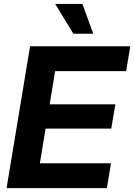

<svg xmlns="http://www.w3.org/2000/svg" viewBox="-20 -965 688 985"><path d="M13.7 0 134.3 -727.5H648.4L627 -600.1H262.7L234.9 -429.7H571.8L550.8 -305.2H213.9L184.6 -127.4H549.3L528.3 0ZM356.4 -792 263.2 -944.8H402.8L458.5 -792Z"/></svg>

Font: Inter 28pt
Style: Bold Italic
Weight: 700
Italic angle: -9.3988°
Designer: Rasmus Andersson
Foundry: rsms
Version: Version 4.001;git-66647c0bb